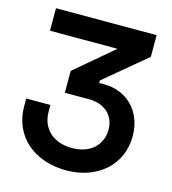

<svg xmlns="http://www.w3.org/2000/svg" viewBox="-107 -788 798 890"><g transform="rotate(15 292.0 -343.0)"><path d="M52 -700V-592H376L193 -437V-332H309C379 -332 433 -292 433 -219C433 -146 379 -93 291 -93C197 -93 143 -150 143 -228V-260H27V-222C27 -84 133 14 292 14C439 14 549 -79 549 -218C549 -343 463 -417 361 -417H335V-429L535 -596V-700Z"/></g></svg>

Font: Space Text SemiBold
Style: Regular
Weight: 600
Designer: Florian Karsten (Space Text), Colophon Foundry (Space Mono)
Foundry: Florian Karsten
Version: Version 1.003;PS 001.003;hotconv 1.0.88;makeotf.lib2.5.64775